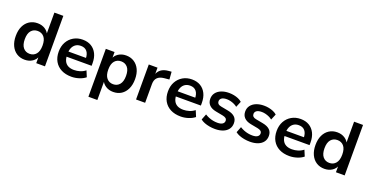

<svg xmlns="http://www.w3.org/2000/svg" viewBox="-33 -1522 4851 2520"><g transform="rotate(20 2393.0 -262.5)"><path d="M253 10Q189 10 140.5 -21Q92 -52 65 -109.5Q38 -167 38 -245Q38 -324 65 -380.5Q92 -437 140.5 -468Q189 -499 253 -499Q314 -499 359.5 -469Q405 -439 421 -390H410V-705H535V0H413V-104H422Q407 -52 361 -21Q315 10 253 10ZM288 -85Q344 -85 378 -125.5Q412 -166 412 -245Q412 -325 378 -364.5Q344 -404 288 -404Q232 -404 198 -364.5Q164 -325 164 -245Q164 -166 198 -125.5Q232 -85 288 -85Z M906 10Q823 10 763 -21Q703 -52 670.5 -109Q638 -166 638 -244Q638 -320 669.5 -377Q701 -434 756.5 -466.5Q812 -499 883 -499Q953 -499 1003 -469Q1053 -439 1080.5 -384Q1108 -329 1108 -253V-216H739V-288H1020L1004 -273Q1004 -341 974 -377.5Q944 -414 888 -414Q846 -414 816.5 -394.5Q787 -375 771.5 -339.5Q756 -304 756 -255V-248Q756 -193 773 -157Q790 -121 824 -103Q858 -85 908 -85Q949 -85 990 -97.5Q1031 -110 1065 -137L1100 -53Q1065 -24 1012 -7Q959 10 906 10Z M1207 180V-489H1329V-386H1319Q1334 -437 1380.5 -468Q1427 -499 1489 -499Q1553 -499 1601.5 -468Q1650 -437 1677 -380.5Q1704 -324 1704 -245Q1704 -167 1677 -109.5Q1650 -52 1602 -21Q1554 10 1489 10Q1428 10 1382 -20.5Q1336 -51 1320 -100H1332V180ZM1454 -85Q1510 -85 1544 -125.5Q1578 -166 1578 -245Q1578 -325 1544 -364.5Q1510 -404 1454 -404Q1398 -404 1364 -364.5Q1330 -325 1330 -245Q1330 -166 1364 -125.5Q1398 -85 1454 -85Z M1807 0V-489H1929V-371H1919Q1933 -431 1974 -462.5Q2015 -494 2083 -499L2121 -502L2129 -396L2057 -389Q1996 -383 1965 -351.5Q1934 -320 1934 -263V0Z M2432 10Q2349 10 2289 -21Q2229 -52 2196.5 -109Q2164 -166 2164 -244Q2164 -320 2195.5 -377Q2227 -434 2282.5 -466.5Q2338 -499 2409 -499Q2479 -499 2529 -469Q2579 -439 2606.5 -384Q2634 -329 2634 -253V-216H2265V-288H2546L2530 -273Q2530 -341 2500 -377.5Q2470 -414 2414 -414Q2372 -414 2342.5 -394.5Q2313 -375 2297.5 -339.5Q2282 -304 2282 -255V-248Q2282 -193 2299 -157Q2316 -121 2350 -103Q2384 -85 2434 -85Q2475 -85 2516 -97.5Q2557 -110 2591 -137L2626 -53Q2591 -24 2538 -7Q2485 10 2432 10Z M2912 10Q2871 10 2832.5 3Q2794 -4 2762 -16.5Q2730 -29 2706 -48L2738 -130Q2763 -114 2792 -102Q2821 -90 2852 -84Q2883 -78 2913 -78Q2961 -78 2984.5 -94.5Q3008 -111 3008 -138Q3008 -161 2992.5 -173.5Q2977 -186 2946 -192L2846 -211Q2784 -223 2751.5 -256.5Q2719 -290 2719 -343Q2719 -391 2745.5 -426Q2772 -461 2819 -480Q2866 -499 2927 -499Q2962 -499 2995 -492.5Q3028 -486 3057.5 -473.5Q3087 -461 3109 -441L3075 -359Q3056 -375 3031 -386.5Q3006 -398 2979.5 -404.5Q2953 -411 2928 -411Q2879 -411 2855.5 -394Q2832 -377 2832 -349Q2832 -328 2846 -314Q2860 -300 2889 -295L2989 -276Q3054 -264 3087.5 -232Q3121 -200 3121 -146Q3121 -97 3095 -62Q3069 -27 3022 -8.5Q2975 10 2912 10Z M3400 10Q3359 10 3320.5 3Q3282 -4 3250 -16.5Q3218 -29 3194 -48L3226 -130Q3251 -114 3280 -102Q3309 -90 3340 -84Q3371 -78 3401 -78Q3449 -78 3472.5 -94.5Q3496 -111 3496 -138Q3496 -161 3480.5 -173.5Q3465 -186 3434 -192L3334 -211Q3272 -223 3239.5 -256.5Q3207 -290 3207 -343Q3207 -391 3233.5 -426Q3260 -461 3307 -480Q3354 -499 3415 -499Q3450 -499 3483 -492.5Q3516 -486 3545.5 -473.5Q3575 -461 3597 -441L3563 -359Q3544 -375 3519 -386.5Q3494 -398 3467.5 -404.5Q3441 -411 3416 -411Q3367 -411 3343.5 -394Q3320 -377 3320 -349Q3320 -328 3334 -314Q3348 -300 3377 -295L3477 -276Q3542 -264 3575.5 -232Q3609 -200 3609 -146Q3609 -97 3583 -62Q3557 -27 3510 -8.5Q3463 10 3400 10Z M3950 10Q3867 10 3807 -21Q3747 -52 3714.5 -109Q3682 -166 3682 -244Q3682 -320 3713.5 -377Q3745 -434 3800.5 -466.5Q3856 -499 3927 -499Q3997 -499 4047 -469Q4097 -439 4124.5 -384Q4152 -329 4152 -253V-216H3783V-288H4064L4048 -273Q4048 -341 4018 -377.5Q3988 -414 3932 -414Q3890 -414 3860.5 -394.5Q3831 -375 3815.5 -339.5Q3800 -304 3800 -255V-248Q3800 -193 3817 -157Q3834 -121 3868 -103Q3902 -85 3952 -85Q3993 -85 4034 -97.5Q4075 -110 4109 -137L4144 -53Q4109 -24 4056 -7Q4003 10 3950 10Z M4439 10Q4375 10 4326.5 -21Q4278 -52 4251 -109.5Q4224 -167 4224 -245Q4224 -324 4251 -380.5Q4278 -437 4326.5 -468Q4375 -499 4439 -499Q4500 -499 4545.5 -469Q4591 -439 4607 -390H4596V-705H4721V0H4599V-104H4608Q4593 -52 4547 -21Q4501 10 4439 10ZM4474 -85Q4530 -85 4564 -125.5Q4598 -166 4598 -245Q4598 -325 4564 -364.5Q4530 -404 4474 -404Q4418 -404 4384 -364.5Q4350 -325 4350 -245Q4350 -166 4384 -125.5Q4418 -85 4474 -85Z"/></g></svg>

Font: Nunito Sans 12pt ExtraLight 12pt
Style: Bold
Weight: 700
Version: Version 3.101;gftools[0.9.27]